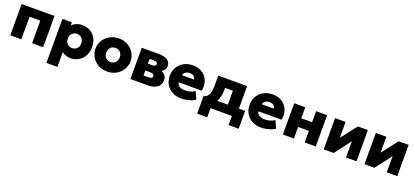

<svg xmlns="http://www.w3.org/2000/svg" viewBox="44 -1646 6418 2972"><g transform="rotate(20 3253.0 -160.0)"><path d="M65.5 0V-515H607V0H425V-372H247.5V0Z M737.5 210V-515H893V-460.5Q920.5 -492.5 964.2 -511.2Q1008 -530 1063.5 -530Q1136.5 -530 1194.5 -496.5Q1252.5 -463 1285.8 -401.8Q1319 -340.5 1319 -257.5Q1319 -199.5 1300 -150Q1281 -100.5 1246.2 -63.5Q1211.5 -26.5 1164.2 -5.8Q1117 15 1060 15Q1019.5 15 983.8 2.8Q948 -9.5 918.5 -33.5V210ZM1030 -140.5Q1062 -140.5 1087.5 -154.8Q1113 -169 1127.2 -195.2Q1141.5 -221.5 1141.5 -257.5Q1141.5 -293.5 1127 -319.8Q1112.5 -346 1087 -360.2Q1061.5 -374.5 1030 -374.5Q998.5 -374.5 973.2 -360.2Q948 -346 933.2 -319.8Q918.5 -293.5 918.5 -257.5Q918.5 -221.5 933 -195.2Q947.5 -169 972.8 -154.8Q998 -140.5 1030 -140.5Z M1664 15Q1579 15 1513.8 -22.2Q1448.5 -59.5 1411.8 -121.2Q1375 -183 1375 -257.5Q1375 -311.5 1396 -360.5Q1417 -409.5 1455.8 -447.5Q1494.5 -485.5 1547.5 -507.8Q1600.5 -530 1664 -530Q1749 -530 1814.2 -492.8Q1879.5 -455.5 1916.2 -393.8Q1953 -332 1953 -257.5Q1953 -204 1932 -154.8Q1911 -105.5 1872.2 -67.5Q1833.5 -29.5 1780.8 -7.2Q1728 15 1664 15ZM1664 -140.5Q1695.5 -140.5 1720.8 -154.8Q1746 -169 1760.8 -195.2Q1775.5 -221.5 1775.5 -257.5Q1775.5 -293.5 1761 -319.8Q1746.5 -346 1721.2 -360.2Q1696 -374.5 1664 -374.5Q1632 -374.5 1606.5 -360.2Q1581 -346 1566.8 -319.8Q1552.5 -293.5 1552.5 -257.5Q1552.5 -221.5 1567 -195.2Q1581.5 -169 1607 -154.8Q1632.5 -140.5 1664 -140.5Z M2044 0V-515H2322Q2415.5 -515 2467 -482.5Q2518.5 -450 2518.5 -383Q2518.5 -345 2498.5 -319.5Q2478.5 -294 2445.8 -279.5Q2413 -265 2373 -260L2370.5 -301Q2448 -295.5 2494.5 -258.5Q2541 -221.5 2541 -159.5Q2541 -110 2516.2 -74.2Q2491.5 -38.5 2443.8 -19.2Q2396 0 2326.5 0ZM2217 -120.5H2303Q2332.5 -120.5 2348 -131.5Q2363.5 -142.5 2363.5 -162.5Q2363.5 -181 2348.8 -191.8Q2334 -202.5 2303 -202.5H2201.5V-316H2290Q2318.5 -316 2334 -325.2Q2349.5 -334.5 2349.5 -354.5Q2349.5 -374 2333.5 -384.5Q2317.5 -395 2290 -395H2217Z M2886.5 15Q2800.5 15 2736 -19.2Q2671.5 -53.5 2635.8 -114.8Q2600 -176 2600 -258Q2600 -318 2621 -367.8Q2642 -417.5 2680 -453.8Q2718 -490 2769.8 -510Q2821.5 -530 2883.5 -530Q2953 -530 3006.8 -505.8Q3060.5 -481.5 3095.5 -437.8Q3130.5 -394 3143.8 -335.5Q3157 -277 3143.5 -208H2764.5Q2766 -182.5 2782.2 -163.5Q2798.5 -144.5 2826.5 -133.8Q2854.5 -123 2891 -123Q2937.5 -123 2978 -134.2Q3018.5 -145.5 3057.5 -170L3112.5 -48.5Q3089 -30.5 3050.8 -16.2Q3012.5 -2 2969 6.5Q2925.5 15 2886.5 15ZM2776 -328H2971.5Q2971 -361 2945.8 -381Q2920.5 -401 2878.5 -401Q2836 -401 2807.8 -381Q2779.5 -361 2776 -328Z M3597.5 0V-372H3469V-347Q3469 -291.5 3458 -237.2Q3447 -183 3420.5 -136.5Q3394 -90 3348 -57Q3302 -24 3231.5 -10.5L3198.5 -138.5Q3242.5 -147.5 3265.2 -179.8Q3288 -212 3296.2 -256.5Q3304.5 -301 3304.5 -347V-515H3779.5V0ZM3198.5 150V-138.5L3290 -132L3319 -143H3882V150H3716V0H3364.5V150Z M4201 15Q4115 15 4050.5 -19.2Q3986 -53.5 3950.2 -114.8Q3914.5 -176 3914.5 -258Q3914.5 -318 3935.5 -367.8Q3956.5 -417.5 3994.5 -453.8Q4032.5 -490 4084.2 -510Q4136 -530 4198 -530Q4267.5 -530 4321.2 -505.8Q4375 -481.5 4410 -437.8Q4445 -394 4458.2 -335.5Q4471.5 -277 4458 -208H4079Q4080.5 -182.5 4096.8 -163.5Q4113 -144.5 4141 -133.8Q4169 -123 4205.5 -123Q4252 -123 4292.5 -134.2Q4333 -145.5 4372 -170L4427 -48.5Q4403.5 -30.5 4365.2 -16.2Q4327 -2 4283.5 6.5Q4240 15 4201 15ZM4090.5 -328H4286Q4285.5 -361 4260.2 -381Q4235 -401 4193 -401Q4150.5 -401 4122.2 -381Q4094 -361 4090.5 -328Z M4556 0V-515H4738V-333.5H4915.5V-515H5097.5V0H4915.5V-190.5H4738V0Z M5228.5 0V-515H5401.5V-253L5605 -515H5769V0H5595.5V-266L5392 0Z M5900 0V-515H6073V-253L6276.5 -515H6440.5V0H6267V-266L6063.5 0Z"/></g></svg>

Font: Geologica Roman ExtraBold
Style: Regular
Weight: 800
Designer: Sindre Bremnes, Frode Helland
Foundry: Monokrom Skriftforlag AS
Version: Version 1.010;gftools[0.9.28]